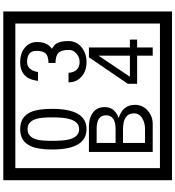

<svg xmlns="http://www.w3.org/2000/svg" viewBox="32 -1032 1090 1195"><g transform="rotate(-90 577.5 -435.0)"><path d="M1103 90H53V-960H1103ZM1028 15V-885H128V15ZM497 -656Q497 -442 371 -442Q244 -442 244 -656Q244 -744 265 -789Q294 -855 371 -855Q448 -855 477 -789Q497 -745 497 -656ZM444 -656Q444 -723 435 -752Q420 -809 371 -809Q322 -809 306 -752Q298 -723 298 -656Q298 -587 306 -553Q322 -488 371 -488Q419 -488 435 -554Q444 -587 444 -656ZM919 -556Q919 -504 880.5 -473Q842 -442 789 -442Q734 -442 700 -471Q662 -502 662 -554H721Q727 -485 790 -485Q818 -485 841 -504.5Q864 -524 864 -552Q864 -597 846 -616Q828 -635 783 -635V-679Q825 -679 841.5 -696Q858 -713 858 -754Q858 -812 789 -812Q738 -812 726 -744H671Q684 -855 788 -855Q839 -855 874 -829Q913 -800 913 -750Q913 -685 871 -658Q895 -642 903 -630Q919 -605 919 -556ZM522 -141Q522 -93 486.5 -61.5Q451 -30 403 -30H229V-427H388Q439 -427 471 -404Q508 -378 508 -329Q508 -266 440 -242Q522 -216 522 -141ZM457 -321Q457 -379 372 -379H285V-261H371Q457 -261 457 -321ZM469 -147Q469 -215 368 -215H285V-78H371Q408 -78 435 -93Q469 -112 469 -147ZM928 -127H879V-30H828V-127H653V-185L818 -427H879V-172H928ZM828 -172V-367L697 -172Z"/></g></svg>

Font: Unicode BMP Fallback SIL
Style: Regular
Weight: 400
Foundry: NRSI, SIL International
Version: Version 5.1 Based on Unicode 5.1